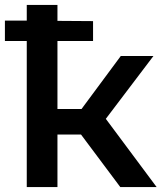

<svg xmlns="http://www.w3.org/2000/svg" viewBox="-25 -762 662 782"><path d="M305 -214H209V0H84V-595H-5V-678H84V-742H209V-677L354 -676V-595H209V-318H307L467 -534H600L406 -278L613 0H465Z"/></svg>

Font: Montserrat Alternates SemiBold
Style: Regular
Weight: 600
Designer: Julieta Ulanovsky
Foundry: Julieta Ulanovsky
Version: Version 7.200